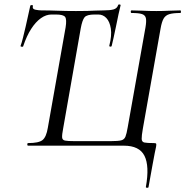

<svg xmlns="http://www.w3.org/2000/svg" viewBox="-20 -673 856 887"><path d="M283 -546Q289 -583 281 -594.5Q273 -606 238 -606H218Q193 -606 169 -589Q145 -572 124 -539.5Q103 -507 87 -459Q86 -456 80 -457Q74 -458 75 -461Q80 -474 86 -498Q92 -522 98.5 -550Q105 -578 110.5 -604Q116 -630 120 -647Q122 -650 127.5 -649.5Q133 -649 132 -646Q128 -631 144 -628Q160 -625 171 -625Q208 -625 246 -623.5Q284 -622 331 -622Q363 -622 383 -622.5Q403 -623 420.5 -624Q438 -625 460 -625Q488 -625 504.5 -629.5Q521 -634 526 -650Q527 -653 532.5 -652.5Q538 -652 537 -648Q533 -633 527.5 -607Q522 -581 516 -551.5Q510 -522 504.5 -497.5Q499 -473 496 -461Q495 -457 489.5 -457.5Q484 -458 485 -462Q497 -509 492 -541Q487 -573 471.5 -589.5Q456 -606 434 -606H417Q381 -606 370.5 -593Q360 -580 353 -542L272 -81Q266 -50 267 -38Q268 -26 280.5 -23.5Q293 -21 323 -21H492Q525 -21 539.5 -24.5Q554 -28 559.5 -41.5Q565 -55 570 -85L652 -546Q657 -575 654 -589Q651 -603 636 -608Q621 -613 588 -613Q584 -613 584 -619Q584 -625 588 -625Q612 -625 640.5 -623.5Q669 -622 702 -622Q734 -622 762.5 -623.5Q791 -625 813 -625Q816 -625 816 -619Q816 -613 813 -613Q780 -613 762 -607.5Q744 -602 735.5 -586.5Q727 -571 722 -542L640 -79Q634 -45 634.5 -31Q635 -17 647.5 -14.5Q660 -12 691 -12Q700 -12 701.5 -9Q703 -6 701 5Q698 18 694.5 36Q691 54 684.5 89.5Q678 125 666 192Q665 195 659 194.5Q653 194 654 190Q671 94 647.5 47Q624 0 552 0H110Q106 0 106 -6Q106 -12 110 -12Q159 -12 176.5 -26Q194 -40 201 -83Z"/></svg>

Font: Cormorant Medium
Style: Italic
Weight: 500
Italic angle: -10°
Designer: Christian Thalmann (Catharsis Fonts)
Foundry: Catharsis Fonts
Version: Version 4.000